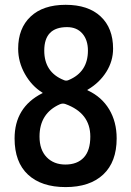

<svg xmlns="http://www.w3.org/2000/svg" viewBox="-20 -760 540 790"><path d="M226.6 -331.1Q142.6 -293.9 142.6 -198.2Q142.6 -143.6 171.9 -113.3Q201.2 -83 249 -83Q297.9 -83 324.7 -111.8Q351.6 -140.6 351.6 -198.2Q351.6 -294.9 249 -332Q238.3 -335.9 226.6 -331.1ZM255.9 -648.4Q162.1 -648.4 162.1 -551.8Q162.1 -462.9 242.2 -430.7Q252 -425.8 262.7 -430.7Q341.8 -463.9 341.8 -551.8Q341.8 -595.7 318.8 -622.1Q295.9 -648.4 255.9 -648.4ZM40 -190.4Q40 -318.4 153.3 -376Q155.3 -376 155.3 -377.9Q155.3 -378.9 154.3 -378.9Q110.4 -406.2 82.5 -455.6Q54.7 -504.9 54.7 -559.6Q54.7 -643.6 106 -691.9Q157.2 -740.2 250 -740.2Q342.8 -740.2 394 -692.4Q445.3 -644.5 445.3 -559.6Q445.3 -508.8 417.5 -464.4Q389.6 -419.9 341.8 -391.6Q339.8 -391.6 339.8 -389.6Q339.8 -387.7 341.8 -387.7Q398.4 -361.3 429.2 -310.1Q460 -258.8 460 -190.4Q460 -93.8 404.8 -42Q349.6 9.8 250 9.8Q150.4 9.8 95.2 -41.5Q40 -92.8 40 -190.4Z"/></svg>

Font: Rounded-X Mgen+ 2m medium
Style: Regular
Weight: 500
Designer: [Source Han Sans]
Ryoko NISHIZUKA  (kana & ideographs); Paul D. Hunt (Latin, Greek & Cyrillic); Wenlong ZHANG  (bopomofo
Version: Version 1.059.20150602